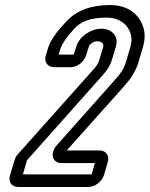

<svg xmlns="http://www.w3.org/2000/svg" viewBox="-20 -718 595 763"><path d="M224 -70H357L344 -25H71L87 -80C87 -81 88 -82 88 -82L388 -419C408 -441 419 -460 425 -481L440 -531C454 -576 422 -604 383 -604C342 -604 296 -574 284 -535L273 -501H213L220 -524C226 -542 243 -569 276 -605C300 -631 338 -648 402 -648C438 -648 466 -636 485 -612C503 -587 507 -560 498 -531L480 -470C472 -443 458 -424 437 -401L205 -140C176 -106 190 -70 224 -70ZM376 -120H245L473 -375C497 -402 519 -433 530 -470L548 -531C562 -576 554 -615 530 -648C504 -682 465 -698 417 -698C347 -698 285 -679 242 -631C206 -593 180 -558 170 -524L162 -498C154 -472 169 -451 195 -451H261C287 -451 314 -472 322 -498L334 -535C336 -540 348 -554 367 -554C386 -554 393 -542 390 -531L375 -481C371 -468 366 -458 354 -445L50 -104C45 -99 41 -92 38 -82L20 -22C12 4 26 25 52 25H331C357 25 385 4 393 -22L408 -73C416 -99 402 -120 376 -120Z"/></svg>

Font: DIN Rundschrift
Style: MittelKontKu
Weight: 400
Version: Version 1.027